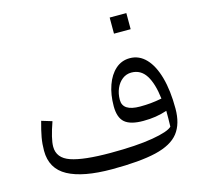

<svg xmlns="http://www.w3.org/2000/svg" viewBox="-119 -973 1161 1108"><g transform="rotate(-15 462.0 -418.5)"><path d="M804.7 -144Q805.7 -167 805.7 -192.6Q805.7 -218.3 805.7 -238.3Q771.5 -227.1 737.5 -221.7Q703.6 -216.3 663.1 -216.3Q586.9 -216.3 553.2 -245.1Q519.5 -273.9 519.5 -342.3Q519.5 -411.6 539.1 -466.8Q558.6 -522 594.7 -554.2Q630.9 -586.4 680.2 -586.4Q735.8 -586.4 776.4 -543.9Q816.9 -501.5 838.6 -423.3Q860.4 -345.2 860.4 -237.3Q860.4 -146.5 818.8 -93Q777.3 -39.6 680.4 -16.6Q583.5 6.3 417 6.3Q244.1 6.3 154.3 -42.2Q64.5 -90.8 64.5 -198.2Q64.5 -238.8 71.3 -277.1Q78.1 -315.4 93.3 -369.6L155.8 -350.6Q121.6 -253.9 121.6 -207Q121.6 -138.7 196.8 -112.8Q272 -86.9 432.6 -86.9Q588.9 -86.9 685.3 -103.5Q781.7 -120.1 804.7 -144ZM796.9 -314Q786.1 -405.8 754.9 -454.8Q723.6 -503.9 667.5 -503.9Q637.2 -503.9 613.5 -485.6Q589.8 -467.3 576.4 -436.5Q563 -405.8 563 -368.2Q563 -301.3 666.5 -301.3Q700.7 -301.3 731 -304.2Q761.2 -307.1 796.9 -314ZM629.4 -842.8H729V-746.6H629.4Z"/></g></svg>

Font: Pinar DS3-Regular
Style: Regular
Weight: 400
Designer: Amin Abedi
Version: Version 2.000